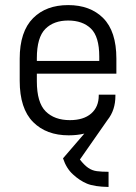

<svg xmlns="http://www.w3.org/2000/svg" viewBox="-20 -534 543 766"><path d="M127 -240.2V-210Q127 -125 162.1 -89.8Q197.3 -54.7 258.8 -54.7Q313.5 -54.7 343.8 -81.1Q374 -107.4 374 -153.3V-156.2H440.4V-151.4Q440.4 -94.7 409.2 -55.7L298.8 102.5Q316.4 125 332 135.7Q347.7 146.5 366.7 148.9Q385.7 151.4 413.1 151.4V211.9Q356.4 210.9 327.1 198.7Q297.9 186.5 271.5 162.1Q245.1 138.7 231.4 97.7L316.4 -1Q288.1 5.9 253.9 5.9Q165 5.9 112.3 -46.9Q58.6 -100.6 58.6 -211.9V-299.8Q58.6 -408.2 112.3 -461.9Q164.1 -513.7 252 -513.7Q339.8 -513.7 391.6 -461.9Q444.3 -409.2 444.3 -299.8V-240.2ZM161.1 -418.9Q127 -384.8 127 -301.8V-291H376V-308.6Q376 -387.7 342.8 -419.9Q309.6 -452.1 252 -452.1Q194.3 -452.1 161.1 -418.9Z"/></svg>

Font: DINish
Style: Regular
Weight: 400
Designer: Bert Driehuis
Foundry: Playbeing
Version: Version 3.008; git-95204e4c-release